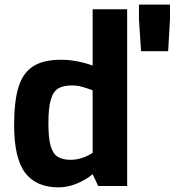

<svg xmlns="http://www.w3.org/2000/svg" viewBox="-20 -803 754 829"><path d="M41 -263Q41 -365 59.5 -426Q78 -487 122 -516Q166 -545 243 -545Q309 -545 380 -520V-763H529V0H404L380 -51Q352 -27 312 -10.5Q272 6 233 6Q136 6 88.5 -57Q41 -120 41 -263ZM380 -143V-413Q354 -423 333.5 -428.5Q313 -434 291 -434Q252 -434 230.5 -420.5Q209 -407 199 -371.5Q189 -336 189 -270Q189 -207 198.5 -173.5Q208 -140 228.5 -126.5Q249 -113 285 -113Q333 -113 380 -143ZM580 -719V-783H714V-719L706 -582H589Z"/></svg>

Font: Exo
Style: Bold
Weight: 700
Designer: Natanael Gama
Foundry: Natanael Gama
Version: Version 1.500; ttfautohint (v1.6)